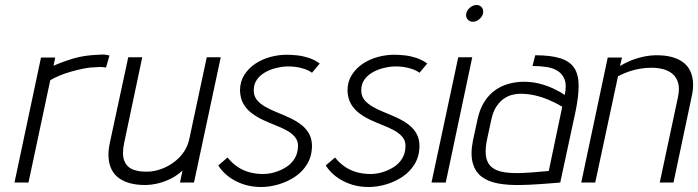

<svg xmlns="http://www.w3.org/2000/svg" viewBox="-20 -730 2792 768"><path d="M404 -460 418 -508Q418 -508 405 -510.5Q392 -513 373 -511Q319 -509 277 -497Q235 -485 194 -467L201 -500H144L38 0H94L181 -409Q197 -419 219 -428Q241 -437 266 -444Q291 -451 316 -456Q341 -461 362 -461Q379 -463 391.5 -461.5Q404 -460 404 -460Z M710 -48 700 0H756L863 -501H807L737 -173Q731 -146 716.5 -124Q702 -102 680.5 -85Q659 -68 634 -57.5Q609 -47 582 -44Q541 -41 514 -51Q487 -61 477 -87.5Q467 -114 477 -160L549 -501H493L419 -157Q412 -123 414.5 -96Q417 -69 428 -49Q439 -29 458 -16Q477 -3 502.5 3.5Q528 10 559 10Q585 10 612 3.5Q639 -3 664.5 -16Q690 -29 710 -48Z M1228 -439 1259 -476Q1238 -491 1215 -498.5Q1192 -506 1169.5 -508.5Q1147 -511 1126 -511Q1094 -511 1061 -502Q1028 -493 1001 -475Q974 -457 957 -430Q940 -403 940 -368Q941 -337 953.5 -315Q966 -293 986.5 -277.5Q1007 -262 1031.5 -250.5Q1056 -239 1080.5 -229.5Q1105 -220 1125.5 -209Q1146 -198 1159 -183Q1172 -168 1172 -147Q1172 -118 1159 -96.5Q1146 -75 1124.5 -61.5Q1103 -48 1079 -41Q1055 -34 1033 -34Q1002 -34 976 -41.5Q950 -49 929 -63.5Q908 -78 890 -100L853 -68Q879 -28 924.5 -5Q970 18 1024 18Q1059 18 1094.5 7.5Q1130 -3 1160 -23Q1190 -43 1208.5 -73.5Q1227 -104 1228 -144Q1228 -175 1215.5 -196.5Q1203 -218 1182.5 -233Q1162 -248 1137 -259.5Q1112 -271 1087 -281Q1062 -291 1041 -303Q1020 -315 1007.5 -330.5Q995 -346 995 -369Q995 -393 1007 -410.5Q1019 -428 1038.5 -439.5Q1058 -451 1080.5 -457Q1103 -463 1124 -464Q1143 -465 1162 -462.5Q1181 -460 1198.5 -454Q1216 -448 1228 -439Z M1658 -439 1689 -476Q1668 -491 1645 -498.5Q1622 -506 1599.5 -508.5Q1577 -511 1556 -511Q1524 -511 1491 -502Q1458 -493 1431 -475Q1404 -457 1387 -430Q1370 -403 1370 -368Q1371 -337 1383.5 -315Q1396 -293 1416.5 -277.5Q1437 -262 1461.5 -250.5Q1486 -239 1510.5 -229.5Q1535 -220 1555.5 -209Q1576 -198 1589 -183Q1602 -168 1602 -147Q1602 -118 1589 -96.5Q1576 -75 1554.5 -61.5Q1533 -48 1509 -41Q1485 -34 1463 -34Q1432 -34 1406 -41.5Q1380 -49 1359 -63.5Q1338 -78 1320 -100L1283 -68Q1309 -28 1354.5 -5Q1400 18 1454 18Q1489 18 1524.5 7.5Q1560 -3 1590 -23Q1620 -43 1638.5 -73.5Q1657 -104 1658 -144Q1658 -175 1645.5 -196.5Q1633 -218 1612.5 -233Q1592 -248 1567 -259.5Q1542 -271 1517 -281Q1492 -291 1471 -303Q1450 -315 1437.5 -330.5Q1425 -346 1425 -369Q1425 -393 1437 -410.5Q1449 -428 1468.5 -439.5Q1488 -451 1510.5 -457Q1533 -463 1554 -464Q1573 -465 1592 -462.5Q1611 -460 1628.5 -454Q1646 -448 1658 -439Z M1706 0H1763L1869 -501H1813ZM1886 -710Q1873 -710 1860.5 -700Q1848 -690 1845 -676Q1842 -663 1850 -653Q1858 -643 1872 -643Q1885 -643 1897 -653Q1909 -663 1912 -676Q1915 -690 1907.5 -700Q1900 -710 1886 -710Z M2239 -350Q2219 -364 2193 -376Q2167 -388 2137.5 -395.5Q2108 -403 2075 -403Q2045 -403 2015.5 -395Q1986 -387 1961 -369.5Q1936 -352 1917.5 -323Q1899 -294 1890 -252L1872 -169Q1861 -114 1871 -78Q1881 -42 1907.5 -22.5Q1934 -3 1973.5 4Q2013 11 2061 10Q2076 10 2096.5 9Q2117 8 2139 6.5Q2161 5 2180 3.5Q2199 2 2210.5 1Q2222 0 2221 0L2283 -288Q2295 -348 2294.5 -390.5Q2294 -433 2276.5 -459Q2259 -485 2221 -497Q2183 -509 2121 -509L2110 -466Q2139 -466 2166 -462Q2193 -458 2212 -445.5Q2231 -433 2239 -410.5Q2247 -388 2239 -350ZM2229 -303 2175 -46Q2175 -46 2170 -45.5Q2165 -45 2156 -44.5Q2147 -44 2133.5 -42.5Q2120 -41 2103.5 -40Q2087 -39 2067 -38Q2016 -36 1985 -43.5Q1954 -51 1939.5 -68.5Q1925 -86 1923 -113Q1921 -140 1929 -176L1945 -250Q1952 -284 1966 -304.5Q1980 -325 1996.5 -336Q2013 -347 2030 -351Q2047 -355 2060 -355Q2092 -355 2121.5 -348Q2151 -341 2178.5 -329Q2206 -317 2229 -303Z M2692 -342 2619 0H2674L2747 -345Q2754 -376 2752 -402Q2750 -428 2740 -448Q2730 -468 2711.5 -481.5Q2693 -495 2667 -502Q2641 -509 2608 -509Q2583 -509 2557.5 -504Q2532 -499 2507.5 -489.5Q2483 -480 2460 -466L2468 -500H2411L2305 0H2361L2452 -425Q2475 -437 2497.5 -444.5Q2520 -452 2542 -455.5Q2564 -459 2586 -459Q2610 -459 2632 -453.5Q2654 -448 2670 -434.5Q2686 -421 2692.5 -398.5Q2699 -376 2692 -342Z"/></svg>

Font: Advent Pro
Style: Italic
Weight: 400
Italic angle: -12°
Designer: VivaRado, Andreas Kalpakidis
Foundry: VivaRado, Andreas Kalpakidis
Version: Version 3.000